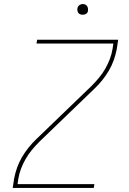

<svg xmlns="http://www.w3.org/2000/svg" viewBox="-20 -932 640 952"><path d="M43 0 50 -46Q55 -73 64.5 -100Q74 -127 88.5 -152Q103 -177 121.5 -200Q140 -223 161 -243L433 -505Q453 -525 470.5 -546Q488 -567 501.5 -590.5Q515 -614 524.5 -639Q534 -664 538 -689L542 -716H161L164 -735H566L559 -689Q554 -662 544.5 -635Q535 -608 520.5 -583Q506 -558 487.5 -535Q469 -512 448 -492L176 -230Q156 -210 138.5 -189Q121 -168 107.5 -144.5Q94 -121 84.5 -96Q75 -71 71 -46L67 -19H448L445 0ZM390 -859Q384 -859 378 -861Q372 -863 368.5 -868Q365 -873 364 -879Q363 -885 364 -891Q365 -896 367.5 -900Q370 -904 373.5 -906.5Q377 -909 381.5 -910.5Q386 -912 390 -912Q397 -912 402.5 -909.5Q408 -907 411.5 -902Q415 -897 416 -891Q417 -885 416 -879Q416 -874 413.5 -870Q411 -866 407 -863.5Q403 -861 399 -860Q395 -859 390 -859Z"/></svg>

Font: Iosevka Curly Thin Extended
Style: Italic
Weight: 100
Width: 7
Italic angle: -9°
Monospace: yes
Designer: Belleve Invis
Foundry: Belleve Invis
Version: Version 11.1.0; ttfautohint (v1.8.3)